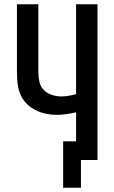

<svg xmlns="http://www.w3.org/2000/svg" viewBox="-20 -755 540 906"><path d="M278 131V-88H339V-225Q317 -220 294 -216.5Q271 -213 248 -213Q222 -213 196 -218.5Q170 -224 146.5 -236Q123 -248 104.5 -267Q86 -286 76 -310.5Q66 -335 63 -361Q60 -387 60 -413V-735H161V-413Q161 -391 166 -368.5Q171 -346 187 -330Q203 -314 225 -307Q247 -300 270 -300Q287 -300 304.5 -303Q322 -306 339 -311V-735H440V0H362V131Z"/></svg>

Font: Zed Sans Semibold
Style: Regular
Weight: 600
Designer: Belleve Invis
Foundry: Belleve Invis
Version: Version 1.0.0; ttfautohint (v1.8.4)